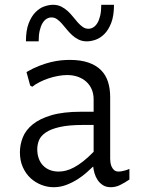

<svg xmlns="http://www.w3.org/2000/svg" viewBox="-20 -780 594 810"><path d="M373 -77.6Q362.3 -67.4 345.7 -52.5Q329.1 -37.6 307.4 -23.7Q285.6 -9.8 260 0Q234.4 9.8 206.1 9.8Q180.2 9.8 154.8 0Q129.4 -9.8 109.1 -28.3Q88.9 -46.9 76.4 -74.5Q64 -102.1 64 -137.7Q64 -168.9 75.9 -199.7Q87.9 -230.5 117.2 -254.6Q146.5 -278.8 196.3 -293.7Q246.1 -308.6 322.3 -308.6H375V-360.8Q375 -384.3 366.9 -403.1Q358.9 -421.9 344 -435.3Q329.1 -448.7 308.6 -456.1Q288.1 -463.4 263.2 -463.4Q245.6 -463.4 225.3 -459.7Q205.1 -456.1 185.3 -449.5Q165.5 -442.9 147.5 -433.8Q129.4 -424.8 116.2 -414.1L107.4 -418.9L91.8 -476.1Q119.6 -492.2 145.3 -502.2Q170.9 -512.2 194.1 -517.8Q217.3 -523.4 237.3 -525.4Q257.3 -527.3 274.4 -527.3Q320.3 -527.3 352.8 -516.1Q385.3 -504.9 405.8 -484.4Q426.3 -463.9 435.5 -435.1Q444.8 -406.2 444.8 -371.1V-110.4Q444.8 -105 445.8 -95.9Q446.8 -86.9 450.4 -78.1Q454.1 -69.3 461.2 -62.7Q468.3 -56.2 480.5 -56.2Q488.3 -56.2 501 -59.1Q513.7 -62 525.9 -67.4V-22.5Q504.9 -8.3 486.3 0.7Q467.8 9.8 447.3 9.8Q427.7 9.8 414.3 1.2Q400.9 -7.3 392.1 -20.3Q383.3 -33.2 378.9 -48.6Q374.5 -64 373 -77.6ZM375 -252.9H331.5Q270 -252.9 231.9 -244.1Q193.8 -235.4 172.9 -220.9Q151.9 -206.5 144.5 -188.2Q137.2 -169.9 137.2 -150.4Q137.2 -129.4 143.3 -112.1Q149.4 -94.7 161.1 -82.3Q172.9 -69.8 189.7 -63Q206.5 -56.2 228 -56.2Q242.7 -56.2 258.8 -60.3Q274.9 -64.5 292.7 -74Q310.5 -83.5 331.1 -99.6Q351.6 -115.7 375 -139.6ZM346.7 -605.5Q327.1 -605.5 311.8 -613Q296.4 -620.6 284.2 -631.8Q272 -643.1 261.5 -656Q251 -668.9 241.2 -680.2Q231.4 -691.4 220.7 -699Q210 -706.5 197.3 -706.5Q186.5 -706.5 176.8 -700.7Q167 -694.8 159.4 -682.4Q151.9 -669.9 147.5 -650.9Q143.1 -631.8 143.1 -605.5H89.4Q89.4 -651.9 101.1 -681.9Q112.8 -711.9 130.4 -729.2Q147.9 -746.6 167.7 -753.2Q187.5 -759.8 203.6 -759.8Q223.1 -759.8 238.3 -752.2Q253.4 -744.6 265.6 -733.4Q277.8 -722.2 288.1 -709.2Q298.3 -696.3 308.3 -685.1Q318.4 -673.8 329.1 -666.3Q339.8 -658.7 353 -658.7Q363.8 -658.7 373.5 -664.6Q383.3 -670.4 390.9 -682.9Q398.4 -695.3 402.8 -714.4Q407.2 -733.4 407.2 -759.8H460.9Q460.9 -713.4 449.2 -683.3Q437.5 -653.3 419.9 -636Q402.3 -618.7 382.6 -612.1Q362.8 -605.5 346.7 -605.5Z"/></svg>

Font: Proza Libre
Style: Light
Weight: 300
Designer: Jasper de Waard
Foundry: Jasper de Waard
Version: Version 1.000; ttfautohint (v1.4.1.8-43bc)